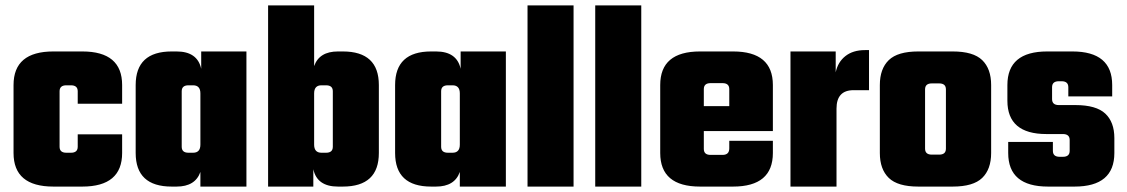

<svg xmlns="http://www.w3.org/2000/svg" viewBox="-20 -689 4160 709"><path d="M431 -306H267V-352Q267 -374 242 -374H225Q200 -374 200 -352V-147Q200 -125 225 -125H242Q267 -125 267 -147V-193H431V-124Q431 0 284 0H177Q30 0 30 -124V-375Q30 -499 177 -499H284Q431 -499 431 -375Z M723 -499H890V0H720V-54Q701 0 632 0H614Q481 0 481 -124V-375Q481 -499 614 -499H632Q709 -499 723 -435ZM676 -125H693Q720 -125 720 -155V-344Q720 -374 693 -374H676Q651 -374 651 -352V-147Q651 -125 676 -125Z M1228 -499H1246Q1379 -499 1379 -375V-124Q1379 0 1246 0H1228Q1151 0 1137 -64V0H970V-669H1140V-445Q1159 -499 1228 -499ZM1209 -147V-352Q1209 -374 1184 -374H1167Q1140 -374 1140 -344V-155Q1140 -125 1167 -125H1184Q1209 -125 1209 -147Z M1681 -499H1848V0H1678V-54Q1659 0 1590 0H1572Q1439 0 1439 -124V-375Q1439 -499 1572 -499H1590Q1667 -499 1681 -435ZM1634 -125H1651Q1678 -125 1678 -155V-344Q1678 -374 1651 -374H1634Q1609 -374 1609 -352V-147Q1609 -125 1634 -125Z M2098 0H1928V-669H2098Z M2348 0H2178V-669H2348Z M2565 -499H2687Q2834 -499 2834 -375V-205H2579V-139Q2579 -117 2604 -117H2648Q2673 -117 2673 -141V-169H2834V-124Q2834 0 2687 0H2565Q2418 0 2418 -124V-375Q2418 -499 2565 -499ZM2579 -297H2673V-360Q2673 -382 2648 -382H2604Q2579 -382 2579 -360Z M3174 -504H3189V-356H3132Q3069 -356 3069 -288V0H2899V-499H3066V-422Q3074 -460 3102 -482Q3130 -504 3174 -504Z M3371 -499H3498Q3574 -499 3607 -467Q3640 -435 3640 -375V-124Q3640 -64 3607 -32Q3574 0 3498 0H3371Q3295 0 3262 -32Q3229 -64 3229 -124V-375Q3229 -435 3262 -467Q3295 -499 3371 -499ZM3473 -140V-359Q3473 -381 3448 -381H3421Q3396 -381 3396 -359V-140Q3396 -118 3421 -118H3448Q3473 -118 3473 -140Z M3930 -132V-172Q3930 -194 3905 -194H3844Q3700 -194 3700 -317V-375Q3700 -499 3847 -499H3940Q4087 -499 4087 -375V-333H3925V-367Q3925 -389 3900 -389H3890Q3865 -389 3865 -367V-323Q3865 -301 3890 -301H3951Q4028 -301 4061.5 -269.5Q4095 -238 4095 -179V-124Q4095 0 3948 0H3850Q3703 0 3703 -124V-165H3868V-132Q3868 -110 3893 -110H3905Q3930 -110 3930 -132Z"/></svg>

Font: Teko
Style: Bold
Weight: 700
Designer: Manushi Parikh, Jonny Pinhorn
Foundry: Indian Type Foundry
Version: Version 1.106;PS 1.0;hotconv 1.0.78;makeotf.lib2.5.61930; tt